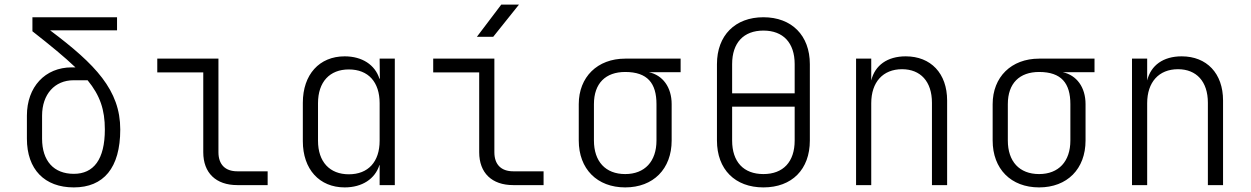

<svg xmlns="http://www.w3.org/2000/svg" viewBox="-20 -805 5440 835"><path d="M301 10C430 10 503 -74 503 -242C503 -413 395 -525 198 -673H489V-730H121V-669C200 -607 261 -557 308 -512H292C176 -512 97 -427 97 -302V-202C97 -68 174 10 301 10ZM301 -49C214 -49 163 -105 163 -202V-302C163 -395 218 -456 300 -456H361C415 -390 436 -328 436 -242C436 -111 387 -49 301 -49Z M1012 0H1144V-60H1012C959 -60 930 -90 930 -143V-550H664V-490H864V-143C864 -53 919 0 1012 0Z M1479 10C1555 10 1611 -27 1630 -87H1631V0H1697V-550H1631L1632 -463H1630C1611 -523 1555 -560 1479 -560C1369 -560 1297 -481 1297 -358V-191C1297 -69 1369 10 1479 10ZM1497 -47C1414 -47 1363 -101 1363 -193V-356C1363 -449 1414 -503 1497 -503C1582 -503 1631 -448 1631 -356V-193C1631 -101 1581 -47 1497 -47Z M2054 -645H2125L2237 -785H2160ZM2212 0H2344V-60H2212C2159 -60 2130 -90 2130 -143V-550H1864V-490H2064V-143C2064 -53 2119 0 2212 0Z M2699 10C2821 10 2901 -70 2901 -194V-352C2901 -426 2862 -478 2802 -491H2940V-550H2699C2578 -550 2497 -470 2497 -352V-194C2497 -70 2577 10 2699 10ZM2699 -48C2613 -48 2563 -103 2563 -194V-352C2563 -443 2614 -492 2699 -492C2796 -492 2835 -443 2835 -352V-194C2835 -103 2784 -48 2699 -48Z M3300 10C3424 10 3502 -68 3502 -194V-526C3502 -651 3423 -730 3300 -730C3177 -730 3098 -651 3098 -526V-194C3098 -68 3177 10 3300 10ZM3164 -399V-526C3164 -619 3214 -672 3300 -672C3386 -672 3436 -619 3436 -526V-399ZM3300 -48C3214 -48 3164 -101 3164 -194V-341H3436V-194C3436 -101 3386 -48 3300 -48Z M3703 0H3769V-356C3769 -448 3820 -504 3903 -504C3983 -504 4033 -451 4033 -358V0H4099V-368C4099 -486 4028 -560 3919 -560C3839 -560 3785 -521 3769 -455V-550H3703Z M4499 10C4621 10 4701 -70 4701 -194V-352C4701 -426 4662 -478 4602 -491H4740V-550H4499C4378 -550 4297 -470 4297 -352V-194C4297 -70 4377 10 4499 10ZM4499 -48C4413 -48 4363 -103 4363 -194V-352C4363 -443 4414 -492 4499 -492C4596 -492 4635 -443 4635 -352V-194C4635 -103 4584 -48 4499 -48Z M4903 0H4969V-356C4969 -448 5020 -504 5103 -504C5183 -504 5233 -451 5233 -358V0H5299V-368C5299 -486 5228 -560 5119 -560C5039 -560 4985 -521 4969 -455V-550H4903Z"/></svg>

Font: JetBrains Mono ExtraLight
Style: Regular
Weight: 240
Monospace: yes
Designer: Philipp Nurullin, Konstantin Bulenkov
Foundry: JetBrains
Version: Version 2.305